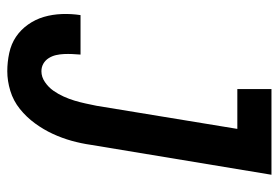

<svg xmlns="http://www.w3.org/2000/svg" viewBox="-142 -634 783 540"><g transform="rotate(90 250.0 -363.5)"><path d="M180 8Q154 8 128.5 2.5Q103 -3 83 -16.5Q63 -30 48.5 -50.5Q34 -71 27 -95Q20 -119 19 -145.5Q18 -172 22 -198H133Q132 -186 131.5 -174.5Q131 -163 131.5 -151.5Q132 -140 134.5 -129Q137 -118 143 -108.5Q149 -99 158.5 -93.5Q168 -88 180 -88Q196 -88 210.5 -98Q225 -108 234.5 -121.5Q244 -135 251 -150.5Q258 -166 262.5 -181Q267 -196 270.5 -212Q274 -228 277 -243L342 -639H230V-735H471L387 -228Q383 -200 375.5 -173Q368 -146 356 -120Q344 -94 326.5 -70Q309 -46 286 -27.5Q263 -9 235 -0.5Q207 8 180 8Z"/></g></svg>

Font: Iosevka Curly Slab
Style: Bold Italic
Weight: 700
Italic angle: -9°
Monospace: yes
Designer: Belleve Invis
Foundry: Belleve Invis
Version: Version 22.1.2; ttfautohint (v1.8.4)